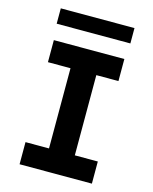

<svg xmlns="http://www.w3.org/2000/svg" viewBox="-132 -995 864 1081"><g transform="rotate(15 300.0 -454.0)"><path d="M88.5 -129H225.5V-596.5H94V-725H505V-596.5H376V-129H510V0H88.5ZM85.5 -908H515V-818.5H85.5Z"/></g></svg>

Font: JuliaMono ExtraBold
Style: Regular
Weight: 800
Monospace: yes
Designer: cormullion
Foundry: corm
Version: Version 0.055; ttfautohint (v1.8.4)